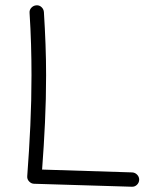

<svg xmlns="http://www.w3.org/2000/svg" viewBox="-20 -690 604 726"><path d="M117.2 -669.9Q128.4 -670.9 136.7 -663.3Q145 -655.8 146 -644.5Q149.9 -583 152.1 -523.2Q154.3 -463.4 154.3 -405.3Q154.3 -315.4 150.1 -226.8Q146 -138.2 139.2 -48.8L479.5 -38.1Q490.7 -37.6 498.5 -29.5Q506.3 -21.5 506.3 -10.3Q505.9 1 497.8 8.8Q489.7 16.6 478.5 16.1L109.4 4.9Q98.6 4.9 90.3 -3.7Q82 -12.2 83 -23.9Q90.3 -120.6 94.7 -215.1Q99.1 -309.6 99.1 -405.3Q99.1 -462.9 97.4 -521.7Q95.7 -580.6 91.8 -641.1Q90.8 -652.3 98.4 -660.6Q106 -668.9 117.2 -669.9Z"/></svg>

Font: Mikhak-FD Light
Style: Regular
Weight: 300
Designer: Amin Abedi
Version: Version 3.2